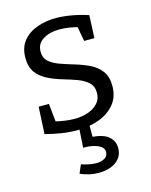

<svg xmlns="http://www.w3.org/2000/svg" viewBox="-116 -612 722 920"><g transform="rotate(-15 245.0 -152.0)"><path d="M139 -400Q139 -368 160 -350Q181 -332 214 -320.5Q247 -309 284 -298Q321 -287 354 -271Q387 -255 408 -227Q429 -199 429 -153Q429 -100 400 -64Q371 -28 321.5 -9.5Q272 9 211 9Q174 9 135 3Q96 -3 55 -14L62 -148H113L123 -50L114 -61Q137 -55 164 -51Q191 -47 214 -47Q250 -47 280.5 -57.5Q311 -68 330 -88.5Q349 -109 349 -140Q349 -173 328.5 -192Q308 -211 275 -223Q242 -235 205.5 -245.5Q169 -256 136 -272.5Q103 -289 82 -316Q61 -343 61 -390Q61 -441 87.5 -473.5Q114 -506 157.5 -521.5Q201 -537 251 -537Q285 -537 326 -530Q367 -523 410 -509L405 -396H354L339 -479L351 -465Q299 -480 253 -480Q204 -480 171.5 -459.5Q139 -439 139 -400ZM259 233Q237 233 213.5 228Q190 223 168 213L186 171Q203 177 222.5 181Q242 185 259 185Q284 185 301 175Q318 165 318 144Q318 129 305.5 119Q293 109 271 103Q249 97 217 97L223 0H274V58Q330 63 354.5 85.5Q379 108 379 141Q379 172 362.5 192.5Q346 213 319 223Q292 233 259 233Z"/></g></svg>

Font: Bitter Thin
Style: Regular
Weight: 400
Version: Version 3.021